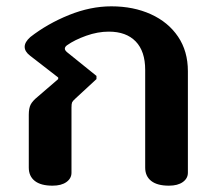

<svg xmlns="http://www.w3.org/2000/svg" viewBox="-20 -582 690 607"><path d="M71 -52V-219Q71 -240 77 -251.5Q83 -263 99 -276L164 -332V-337L75 -406Q58 -419 58 -434Q58 -449 76 -465Q130 -507 198 -534.5Q266 -562 332 -562Q402 -562 457 -537Q512 -512 543 -466Q574 -420 574 -357V-36Q574 -18 558 -6.5Q542 5 514 5Q477 5 458 -10Q439 -25 439 -52V-361Q439 -420 409 -451Q379 -482 324 -482Q289 -482 252.5 -469Q216 -456 192 -439Q185 -434 185 -428Q185 -423 192 -417L285 -342V-332L219 -271Q210 -263 208 -258.5Q206 -254 206 -242V-36Q206 -18 190 -6.5Q174 5 146 5Q109 5 90 -10Q71 -25 71 -52Z"/></svg>

Font: Maitree
Style: Bold
Weight: 700
Designer: CadsonDemak Team
Foundry: CadsonDemak
Version: Version 1.002